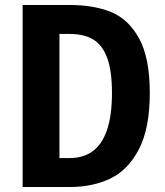

<svg xmlns="http://www.w3.org/2000/svg" viewBox="-20 -750 660 770"><path d="M70.8 0V-730H218.4V0ZM260 -613.8H138.3V-730H259Q356.8 -730 426 -701.6Q495.2 -673.2 538 -595.6Q580.7 -517.9 580.7 -377.3Q580.7 -236.2 537.7 -152.7Q494.8 -69.1 423.7 -34.5Q352.6 0 259 0H138.3V-116.2H260Q314.8 -116.2 352.4 -144.1Q390 -171.9 409.5 -229.8Q429 -287.8 429 -377.3Q429 -466.1 409.8 -518Q390.5 -569.9 353.7 -591.8Q316.9 -613.8 260 -613.8Z"/></svg>

Font: Monaspace Neon Var
Style: Regular
Weight: 400
Designer: Riley Cran and the Lettermatic Team
Version: Version 1.000 (Monaspace Neon Var)